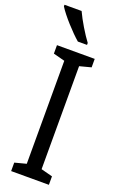

<svg xmlns="http://www.w3.org/2000/svg" viewBox="-178 -976 637 1023"><g transform="rotate(20 140.5 -465.0)"><path d="M95 -930H-2V-921C24 -878 92 -804 132 -770H184V-781C156 -818 116 -884 95 -930ZM248 0V-48L183 -65V-649L248 -666V-714H34V-666L99 -649V-65L34 -48V0Z"/></g></svg>

Font: Noto Sans UI Condensed
Style: Regular
Weight: 400
Width: 3
Designer: Monotype Design Team
Foundry: Monotype Imaging Inc.
Version: Version 1.901